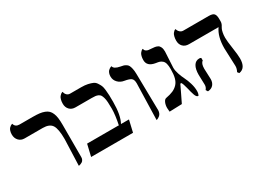

<svg xmlns="http://www.w3.org/2000/svg" viewBox="-41 -1085 2136 1606"><g transform="rotate(-30 1027.0 -282.5)"><path d="M380.9 19 390.1 -233.9Q390.1 -331.5 366.5 -368.7Q342.8 -405.8 277.8 -405.8H103Q68.4 -405.8 47.1 -429Q25.9 -452.1 25.9 -486.8Q25.9 -506.3 30.8 -521.5Q35.6 -536.6 42.7 -544.2Q49.8 -551.8 57.1 -556.6Q64.5 -561.5 69.3 -562.5L74.2 -564Q83.5 -527.8 124 -527.8H250Q288.1 -527.8 314.7 -524.7Q341.3 -521.5 362.8 -513.2Q384.3 -504.9 397.5 -491.9Q410.6 -479 419.4 -458Q428.2 -437 431.6 -409.7Q435.1 -382.3 435.1 -344.2V-33.2Q435.1 -19.5 429.4 -9Q423.8 1.5 416 6.6Q408.2 11.7 400.1 14.6Q392.1 17.6 386.7 18.6Z M726.6 -540Q762.2 -540 788.8 -534.2Q815.4 -528.3 833.7 -520.3Q852.1 -512.2 864 -493.9Q876 -475.6 882.6 -460.7Q889.2 -445.8 892.3 -415.5Q895.5 -385.3 896.2 -364Q897 -342.8 897 -301.8Q897 -170.9 860.8 -106.9H938L911.6 6.8H506.8L533.7 -106.9H838.9V-101.1Q858.9 -196.8 858.9 -255.9Q858.9 -293.9 857.2 -319.8Q855.5 -345.7 850.1 -364.3Q844.7 -382.8 838.1 -393.1Q831.5 -403.3 818.4 -409.2Q805.2 -415 791.7 -416.5Q778.3 -418 755.9 -418H601.6Q565.9 -418 544.9 -440.2Q523.9 -462.4 523.9 -497.1Q523.9 -519 528.8 -536.4Q533.7 -553.7 540.8 -562.5Q547.9 -571.3 554.9 -576.7Q562 -582 566.9 -583.5L571.8 -585Q575.7 -565.9 587.9 -553Q600.1 -540 619.6 -540Z M1135.7 13.2 1145.5 -335.9Q1145.5 -372.1 1128.4 -385.3Q1111.3 -398.4 1067.4 -405.8Q1030.8 -411.1 1007.1 -435.8Q983.4 -460.4 983.4 -494.1Q983.4 -511.7 988.5 -525.6Q993.7 -539.6 1001 -546.9Q1008.3 -554.2 1015.9 -558.8Q1023.4 -563.5 1028.8 -564.5L1033.7 -565.9Q1038.6 -536.6 1096.7 -525.9Q1115.2 -522.9 1125.7 -519.8Q1136.2 -516.6 1148.4 -509Q1160.6 -501.5 1166.7 -489.5Q1172.9 -477.5 1177.5 -456.5Q1182.1 -435.5 1182.6 -405.8L1188.5 -50.8Q1188 -35.6 1182.4 -23.4Q1176.8 -11.2 1168.9 -4.6Q1161.1 2 1153.6 6.3Q1146 10.7 1141.1 11.7Z M1475.1 -295.9Q1475.1 -267.6 1486.8 -233.2Q1498.5 -198.7 1512.7 -170.7Q1526.9 -142.6 1538.6 -104Q1550.3 -65.4 1550.3 -29.8Q1550.3 -1.5 1540 13.2Q1522 13.2 1511.5 -17.1Q1501 -47.4 1491 -91.1Q1481 -134.8 1468.3 -153.8V-150.9H1461.4V-154.8Q1449.7 -129.4 1423.6 -75.9Q1397.5 -22.5 1385.3 2.9L1265.1 6.8Q1265.1 1.5 1263.7 -9.8Q1262.2 -21 1262.2 -30.8Q1262.2 -58.1 1272.2 -81.1Q1282.2 -104 1298.3 -106.9Q1340.3 -114.7 1367.2 -126.5Q1394 -138.2 1414.1 -159.4Q1434.1 -180.7 1442.6 -213.6Q1451.2 -246.6 1451.2 -295.9Q1451.2 -328.6 1445.8 -349.4Q1440.4 -370.1 1428 -380.9Q1415.5 -391.6 1403.1 -395.8Q1390.6 -399.9 1368.2 -402.8Q1290 -415 1290 -476.1Q1290 -497.1 1294.4 -513.7Q1298.8 -530.3 1305.2 -538.8Q1311.5 -547.4 1317.9 -552.7Q1324.2 -558.1 1328.6 -559.6L1333 -561Q1335.9 -545.9 1345.9 -538.1Q1356 -530.3 1369.4 -528.3Q1382.8 -526.4 1398.4 -525.9Q1414.1 -525.4 1429 -522.9Q1443.8 -520.5 1456.1 -513.9Q1468.3 -507.3 1475.8 -491Q1483.4 -474.6 1483.4 -448.2Q1483.4 -429.2 1479.2 -371.8Q1475.1 -314.5 1475.1 -295.9Z M1695.3 -159.2Q1695.3 -148.4 1697.3 -107.4Q1699.2 -66.4 1699.2 -58.1Q1699.2 -24.4 1680.9 -3.2Q1662.6 18.1 1627.9 20L1616.2 1Q1632.3 -17.6 1632.3 -41Q1632.3 -50.8 1630.9 -89.8Q1629.4 -128.9 1629.4 -138.2Q1629.4 -193.4 1647.9 -224.1Q1666.5 -254.9 1702.1 -254.9Q1711.9 -254.9 1719.2 -250V-225.1Q1695.3 -210.4 1695.3 -159.2ZM1976.1 -295.9Q1976.1 -263.7 1987.1 -191.2Q1998 -118.7 1998 -85Q1998 8.8 1931.2 19L1918.9 2.9Q1933.1 -22.9 1933.1 -48.8Q1933.1 -69.8 1929.7 -136Q1926.3 -202.1 1926.3 -223.1Q1926.3 -335.4 1973.1 -400.9H1688Q1651.4 -400.9 1630.4 -422.6Q1609.4 -444.3 1609.4 -479Q1609.4 -501.5 1614 -519Q1618.7 -536.6 1625 -545.2Q1631.3 -553.7 1637.7 -559.1Q1644 -564.5 1648.4 -565.4L1653.3 -566.9Q1657.2 -548.8 1670.9 -535.9Q1684.6 -522.9 1703.1 -522.9H1949.2Q1986.8 -522.9 1999.5 -507.8Q2012.2 -492.7 2012.2 -458V-434.1Q2012.2 -414.1 2000 -394V-395Q1992.2 -380.9 1988.8 -373.5Q1985.4 -366.2 1980.7 -344.5Q1976.1 -322.8 1976.1 -295.9Z"/></g></svg>

Font: Linear Smooth Low Contrast
Style: Regular
Weight: 500
Designer: Philipp H. Poll, Flanker
Foundry: Philipp H. Poll, reworked by Flanker
Version: Version 1.010 | FøM Fix